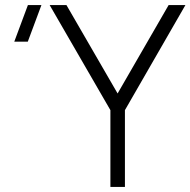

<svg xmlns="http://www.w3.org/2000/svg" viewBox="-20 -740 754 760"><path d="M417 0V-304L176.5 -720H243L445.5 -370L647.5 -720H714L474.5 -304V0ZM90 -575H36.5L90.5 -720H144Z"/></svg>

Font: Vela Sans Light
Style: Regular
Weight: 300
Designer: Principal design: Mikhail Sharanda - project Manrope.
Design modification: Ravid Balaliev
Foundry: Mikhail Sharanda
Version: Version 1.001